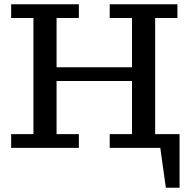

<svg xmlns="http://www.w3.org/2000/svg" viewBox="-20 -690 880 896"><path d="M492 -606V-670H808V-606H704V-64H808H818V186H754L728 0H492V-64H596V-312H244V-64H348V0H32V-64H136V-606H32V-670H348V-606H244V-376H596V-606Z"/></svg>

Font: Source Serif 4 Caption
Style: Regular
Weight: 400
Designer: Frank Grießhammer
Foundry: Adobe Systems Incorporated
Version: Version 4.004;hotconv 1.0.117;makeotfexe 2.5.65602